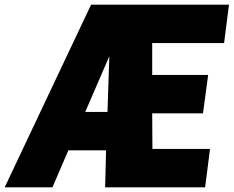

<svg xmlns="http://www.w3.org/2000/svg" viewBox="-65 -800 998 820"><path d="M913 -780 892 -616H585V-480H824L802 -316H585L586 -164H832L811 0H384L388 -158H227L159 0H-45L324 -780ZM299 -322H394L402 -560Z"/></svg>

Font: Tanohe Sans Black
Style: Italic
Weight: 900
Designer: Village Type and Design LLC & Cristiano Sobral
Foundry: Cooper Hewitt Smithsonian Design Museum
Version: Version 1.00;January 12, 2020;FontCreator 12.0.0.2547 64-bit